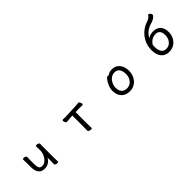

<svg xmlns="http://www.w3.org/2000/svg" viewBox="298 -2050 3403 3403"><g transform="rotate(-45 2000.0 -348.5)"><path d="M620 -379 618 -457V-467Q618 -476 628 -480Q635 -483 643 -483Q660 -483 679 -475Q701 -465 701 -449Q701 -442 700 -408Q699 -374 699 -362V-109Q699 -85 700.5 -51.5Q702 -18 702 -6Q702 10 677 10Q660 10 640 2Q618 -7 618 -23Q618 -31 619 -66.5Q620 -102 620 -109V-182Q594 -137 556 -111Q509 -79 449 -79Q389 -79 354.5 -106.5Q320 -134 306 -177.5Q292 -221 292 -270V-361Q292 -365 291 -409.5Q290 -454 290 -463.5Q290 -473 298.5 -477Q307 -481 316 -481Q333 -481 353 -472Q373 -463 373 -446Q373 -438 372 -404Q371 -370 371 -358V-269Q371 -204 388.5 -174Q406 -144 449 -144Q492 -144 531 -175Q570 -206 595 -259.5Q620 -313 620 -379Z M1542 -401V-118Q1542 -92 1543.5 -55.5Q1545 -19 1545 -6Q1545 10 1518 10Q1501 10 1480 2Q1456 -7 1456 -23Q1456 -31 1457 -71Q1458 -111 1458 -118V-400L1396 -397Q1373 -396 1348.5 -392.5Q1324 -389 1313 -389Q1296 -389 1284.5 -410Q1273 -431 1273 -448Q1273 -470 1292 -470Q1300 -470 1320.5 -469Q1341 -468 1356.5 -468Q1372 -468 1380 -469L1608 -479Q1632 -481 1656.5 -483.5Q1681 -486 1691 -486Q1708 -486 1719 -464.5Q1730 -443 1730 -426Q1730 -403 1712 -403Q1703 -403 1677.5 -404Q1652 -405 1626 -405H1609Z M2531 -486Q2590 -486 2635.5 -457Q2681 -428 2706 -374Q2731 -320 2731 -245Q2731 -197 2715 -151Q2699 -105 2668 -66.5Q2637 -28 2591 -5Q2545 18 2486 18Q2383 18 2326 -43Q2269 -104 2269 -208Q2269 -252 2283.5 -295Q2298 -338 2319 -373.5Q2340 -409 2361 -432Q2382 -455 2396 -455Q2406 -455 2414 -448Q2433 -461 2460.5 -473.5Q2488 -486 2531 -486ZM2486 -55Q2533 -55 2570 -79.5Q2607 -104 2629.5 -147.5Q2652 -191 2652 -245Q2652 -323 2621 -368.5Q2590 -414 2525 -414Q2487 -414 2454.5 -396.5Q2422 -379 2398 -348.5Q2374 -318 2361 -282Q2348 -246 2348 -209Q2348 -132 2384 -93.5Q2420 -55 2486 -55Z M3729 -661Q3729 -650 3722 -639Q3700 -612 3667.5 -594Q3635 -576 3583 -562Q3553 -554 3515 -533Q3478 -513 3441 -475Q3412 -445 3390 -403Q3421 -426 3451 -434Q3491 -444 3524 -444Q3616 -444 3665 -390Q3714 -336 3714 -239Q3714 -172 3685 -113Q3656 -54 3601.5 -18.5Q3547 17 3470 17Q3401 17 3356.5 -16Q3312 -49 3290.5 -103.5Q3269 -158 3269 -222Q3269 -308 3295 -377.5Q3321 -447 3364 -499Q3407 -552 3458.5 -586.5Q3510 -621 3561 -637Q3636 -659 3664 -706Q3668 -715 3680 -715Q3695 -715 3712 -698Q3729 -681 3729 -661ZM3352 -281Q3349 -249 3349 -228Q3349 -149 3380 -103.5Q3411 -58 3471 -58Q3519 -58 3555 -82Q3591 -106 3611.5 -148.5Q3632 -191 3632 -245Q3632 -312 3604 -346Q3576 -380 3525 -380Q3501 -380 3471 -373Q3441 -366 3411 -345Q3381 -324 3352 -281Z"/></g></svg>

Font: Moon Stars Kai HW
Style: Bold
Weight: 700
Designer: GuiWonder
Version: Version 1.101